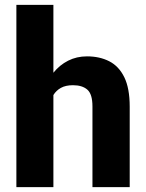

<svg xmlns="http://www.w3.org/2000/svg" viewBox="-20 -770 602 790"><path d="M199.7 -750V-470.7Q225.1 -502.4 260.3 -520.3Q295.4 -538.1 337.9 -538.1Q390.1 -538.1 429.7 -517.8Q469.2 -497.6 491.5 -452.1Q513.7 -406.7 513.7 -331.1V0H360.4V-332Q360.4 -382.8 339.4 -401.1Q318.4 -419.4 280.3 -419.4Q250 -419.4 230.5 -408.4Q210.9 -397.5 199.7 -378.9V0H47.4V-750Z"/></svg>

Font: Vazirmatn FD ExtraBold
Style: Regular
Weight: 800
Designer: Saber Rastikerdar
Foundry: Saber Rastikerdar
Version: Version 33.003